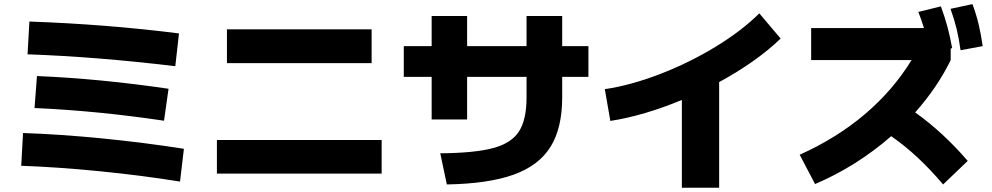

<svg xmlns="http://www.w3.org/2000/svg" viewBox="-20 -838 4728 915"><path d="M81.1 -47.9 89.8 -204.1Q265.1 -198.2 465.6 -178.5Q666 -158.7 856.4 -128.9L837.9 27.3Q653.3 -2.4 452.6 -22.2Q252 -42 81.1 -47.9ZM144.5 -323.2 156.2 -475.6Q457.5 -462.9 783.2 -415L761.7 -262.7Q442.9 -310.1 144.5 -323.2ZM111.3 -579.1 120.1 -735.4Q489.7 -722.2 833 -678.7L815.4 -522.5Q437 -567.9 111.3 -579.1Z M1013.7 -170.9H1798.8V-10.7H1013.7ZM1061.5 -698.2H1751V-537.1H1061.5Z M2489.3 -374V-471.7H2206.1V-268.6H2037.1V-471.7H1904.3V-618.2H2037.1V-761.7H2206.1V-618.2H2489.3V-761.7H2659.2V-618.2H2784.2V-471.7H2659.2V-374Q2659.2 -227.5 2603.5 -138.2Q2547.9 -48.8 2427.7 -5.6Q2307.6 37.6 2109.4 41L2078.1 -107.4Q2244.1 -108.9 2331.1 -132.6Q2418 -156.2 2453.6 -212.2Q2489.3 -268.1 2489.3 -374Z M3598.6 -774.4 3700.2 -654.3Q3643.1 -599.1 3568.4 -546.4Q3493.7 -493.7 3407.2 -446.8V56.6H3229.5V-361.8Q3142.1 -325.2 3055.2 -299.6Q2968.3 -273.9 2888.7 -261.7L2862.3 -413.1Q2985.4 -431.2 3124.8 -484.9Q3264.2 -538.6 3389.4 -614.7Q3514.6 -690.9 3598.6 -774.4Z M4324.2 -551.8H3845.7V-704.1H4383.3Q4371.6 -742.7 4356.4 -781.2L4463.9 -807.6Q4482.4 -757.3 4495.4 -709.5Q4508.3 -661.6 4517.6 -608.4L4510.7 -606.9V-551.8Q4447.3 -421.4 4341.3 -302.2Q4471.7 -210 4591.8 -71.3L4474.6 41Q4412.6 -31.7 4352.8 -87.4Q4293 -143.1 4227.1 -189Q4146 -118.2 4054.2 -60.3Q3962.4 -2.4 3864.3 39.1L3791 -100.6Q3967.3 -179.7 4101.8 -293.9Q4236.3 -408.2 4324.2 -551.8ZM4509.8 -795.9 4614.3 -818.4Q4631.8 -772 4643.3 -724.4Q4654.8 -676.8 4663.1 -618.2L4557.6 -598.6Q4550.3 -652.8 4539.1 -699.5Q4527.8 -746.1 4509.8 -795.9Z"/></svg>

Font: Pretendard JP Black
Style: Regular
Weight: 900
Designer: Base glyphs from Inter by Rasmus Andersson; Hangeul glyphs from Noto Sans CJK(Source Han Sans) by Jang Soo-young and Kan
Foundry: Kil Hyung-jin
Version: Version 1.309